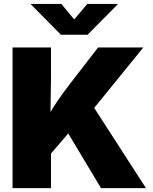

<svg xmlns="http://www.w3.org/2000/svg" viewBox="-20 -973 792 993"><path d="M194.8 -122.1V-307.1Q215.8 -349.6 236.3 -385.3Q256.8 -420.9 282 -457.5Q307.1 -494.1 342.8 -540.5L487.3 -727.5H721.2L417 -353L398.4 -358.9ZM44.9 0V-727.5H243.7V-571.3L240.7 -361.8L243.7 -265.6V0ZM502.4 0 327.1 -292.5 451.7 -439 734.9 0ZM297.4 -952.6 363.8 -872.6 431.6 -952.6H588.4V-950.2L433.1 -793.5H294.9L140.1 -950.2V-952.6Z"/></svg>

Font: Inter 18pt Black
Style: Regular
Weight: 900
Designer: Rasmus Andersson
Foundry: rsms
Version: Version 4.001;git-66647c0bb